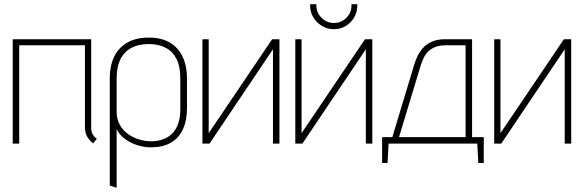

<svg xmlns="http://www.w3.org/2000/svg" viewBox="-20 -688 2794 920"><path d="M417 -74V-500H41V0H72V-471H387V-79Q387 -62 391 -49Q395 -36 401.5 -27Q408 -18 414.5 -11.5Q421 -5 426 -1L444 -23Q432 -31 424.5 -44Q417 -57 417 -74Z M876 -171V-311Q876 -403 829 -455.5Q782 -508 693 -508Q604 -508 555 -457Q506 -406 506 -311V201L539 212V-69Q548 -50 565.5 -33.5Q583 -17 606 -5.5Q629 6 654 12Q679 18 703 18Q759 18 797.5 -3.5Q836 -25 856 -67.5Q876 -110 876 -171ZM844 -314V-164Q844 -116 828.5 -82.5Q813 -49 783.5 -31Q754 -13 712 -11Q681 -10 650.5 -18.5Q620 -27 594.5 -45Q569 -63 554 -90Q539 -117 539 -151V-314Q539 -367 556.5 -403Q574 -439 608.5 -458Q643 -477 694 -477Q740 -477 774 -459Q808 -441 826 -405Q844 -369 844 -314Z M980 -500H950V0H984L1288 -452V0H1319V-500H1284L980 -50Z M1692 -668H1664V-661Q1664 -627 1639.5 -602.5Q1615 -578 1580 -578Q1546 -578 1521 -602.5Q1496 -627 1496 -661V-668H1466V-661Q1466 -630 1481.5 -604.5Q1497 -579 1523 -563.5Q1549 -548 1580 -548Q1611 -548 1636.5 -563.5Q1662 -579 1677 -604.5Q1692 -630 1692 -661ZM1425 -500H1395V0H1429L1733 -452V0H1764V-500H1729L1425 -50Z M2242 -31V-500H2112Q2074 -500 2047.5 -487.5Q2021 -475 2005 -456Q1989 -437 1979.5 -416.5Q1970 -396 1965 -379L1860 -31H1811V93H1837L1842 0H2267L2272 93H2298V-31ZM1892 -31 1997 -378Q2002 -393 2009.5 -409.5Q2017 -426 2030.5 -440Q2044 -454 2065 -462.5Q2086 -471 2117 -471H2211V-31Z M2378 -500H2348V0H2382L2686 -452V0H2717V-500H2682L2378 -50Z"/></svg>

Font: Advent Pro ExtraLight
Style: Regular
Weight: 250
Version: Version 3.000